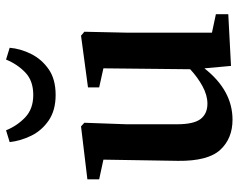

<svg xmlns="http://www.w3.org/2000/svg" viewBox="-97 -678 789 635"><g transform="rotate(-90 297.5 -360.5)"><path d="M397 9 389 -79Q316 14 219 14Q157 14 119.5 -26.5Q82 -67 83 -166L87 -413L22 -427V-466L197 -487L209 -476L204 -336V-170Q204 -114 221.5 -91.5Q239 -69 272 -69Q300 -69 329.5 -85Q359 -101 386 -126L389 -413L326 -427V-464L497 -487L510 -476L507 -336V-54L568 -41V0ZM145 -723 184 -735Q199 -698 227 -671.5Q255 -645 301 -645Q348 -645 375.5 -671.5Q403 -698 418 -735L457 -723Q454 -687 436.5 -652Q419 -617 386 -594Q353 -571 301 -571Q250 -571 216.5 -594Q183 -617 166 -652Q149 -687 145 -723Z"/></g></svg>

Font: Source Serif Pro SemiBold
Style: Regular
Weight: 600
Designer: Frank Grießhammer
Foundry: Adobe Systems Incorporated
Version: Version 3.001;hotconv 1.0.111;makeotfexe 2.5.65597